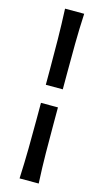

<svg xmlns="http://www.w3.org/2000/svg" viewBox="-142 -826 554 1027"><g transform="rotate(15 135.5 -312.0)"><path d="M88.5 -362V-453Q88.5 -534 87.5 -613.8Q86.5 -693.5 82.5 -782H188.5Q184 -693.5 183.2 -613.8Q182.5 -534 182.5 -453V-362ZM82.5 158Q86.5 69.5 87.5 -10.2Q88.5 -90 88.5 -171V-262H182.5V-171Q182.5 -90 183.2 -10.2Q184 69.5 188.5 158Z"/></g></svg>

Font: Commissioner Flair Medium
Style: Regular
Weight: 500
Designer: Kostas Bartsokas
Foundry: Kostas Bartsokas
Version: Version 1.000; ttfautohint (v1.8.3)